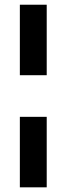

<svg xmlns="http://www.w3.org/2000/svg" viewBox="-20 -802 285 822"><path d="M180 -480H65V-781.8H180ZM65 -301.8H180V0H65Z"/></svg>

Font: Spartan MB
Style: Bold
Weight: 700
Designer: Matt Bailey, Mirko Velimirovic
Foundry: Matt Bailey
Version: Version 1.005